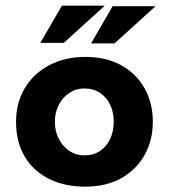

<svg xmlns="http://www.w3.org/2000/svg" viewBox="-20 -664 610 695"><path d="M38.1 -223.6Q38.1 -291 69.3 -344.2Q100.6 -397.5 157.7 -427.7Q214.8 -458 289.1 -458Q364.3 -458 418.9 -427.7Q473.6 -397.5 503.4 -344.2Q533.2 -291 533.2 -223.6Q533.2 -156.2 503.4 -103Q473.6 -49.8 418.9 -19Q364.3 11.7 287.1 11.7Q214.8 11.7 158.2 -16.1Q101.6 -43.9 69.8 -96.7Q38.1 -149.4 38.1 -223.6ZM178.7 -222.7Q178.7 -188.5 192.9 -161.1Q207 -133.8 231 -117.7Q254.9 -101.6 285.2 -101.6Q318.4 -101.6 342.3 -117.7Q366.2 -133.8 378.9 -161.6Q391.6 -189.5 391.6 -222.7Q391.6 -257.8 378.9 -284.7Q366.2 -311.5 342.3 -327.6Q318.4 -343.8 285.2 -343.8Q254.9 -343.8 231 -327.6Q207 -311.5 192.9 -284.7Q178.7 -257.8 178.7 -222.7ZM359.4 -643.6 210.9 -508.8H126L204.1 -643.6ZM543 -641.6 394.5 -506.8H309.6L387.7 -641.6Z"/></svg>

Font: Josefin Sans CFJ
Style: Bold
Weight: 700
Designer: Santiago Orozco
Foundry: Typemade
Version: Version 2.001